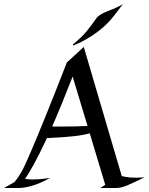

<svg xmlns="http://www.w3.org/2000/svg" viewBox="-57 -945 747 965"><path d="M195 -51C195 -51 150 -43 108 -43C94 -43 80 -44 69 -46C88 -73 125 -135 179 -251C298 -256 357 -264 394 -275L472 -16L447 0H525C563 0 594 -18 670 -54C670 -54 654 -52 630 -52C608 -52 582 -53 555 -60L364 -709L279 -631C103 -178 57 -92 57 -92C57 -92 39 -58 16 -30L-37 0H36C67 0 126 -11 195 -51ZM205 -309C235 -377 268 -457 308 -560L383 -312C347 -310 307 -309 263 -309ZM561 -925C513 -893 462 -889 431 -858C390 -803 376 -776 310 -722C309 -721 310 -716 310 -716C310 -716 416 -753 497 -843C515 -863 561 -925 561 -925Z"/></svg>

Font: Quintessential
Style: Regular
Weight: 400
Designer: Astigmatic (AOETI)
Foundry: Astigmatic (AOETI)
Version: Version 1.000